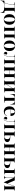

<svg xmlns="http://www.w3.org/2000/svg" viewBox="3414 -3884 608 7480"><g transform="rotate(90 3718.0 -144.0)"><path d="M-2.4 139.5Q0 115.3 2 90.3Q4 65.3 4.8 40.3Q5.6 15.3 5.6 -8.9H236.3Q263.7 -8.9 274.6 -21Q285.5 -33.1 285.5 -66.9V-408.1L287.1 -407.3H154L157.3 -408.1Q154.8 -305.6 148.4 -234.7Q141.9 -163.7 131.9 -119.4Q121.8 -75 107.7 -51.2Q93.5 -27.4 76.6 -17.7Q59.7 -8.1 41.1 -6.5L26.6 -8.9Q51.6 -8.9 71.8 -22.6Q91.9 -36.3 107.3 -72.6Q122.6 -108.9 132.7 -176.2Q142.7 -243.5 146 -349.2Q147.6 -383.1 125 -394.8Q102.4 -406.5 58.9 -408.1V-416.9Q71 -416.9 85.9 -416.5Q100.8 -416.1 116.9 -415.7Q133.1 -415.3 146.8 -415.3Q161.3 -415.3 178.6 -416.1Q196 -416.9 225 -416.9Q261.3 -416.9 288.3 -416.1Q315.3 -415.3 343.5 -415.3Q375 -415.3 408.5 -416.1Q441.9 -416.9 458.9 -416.9V-408.1Q424.2 -407.3 410.5 -395.2Q396.8 -383.1 396.8 -350V-66.9Q396.8 -44.4 403.6 -31.5Q410.5 -18.5 427.8 -13.7Q445.2 -8.9 476.6 -8.9Q476.6 15.3 477.8 40.3Q479 65.3 481 90.3Q483.1 115.3 485.5 139.5H475.8Q466.9 86.3 444.4 56Q421.8 25.8 387.1 12.9Q352.4 0 308.1 0H175Q129.8 0 95.2 12.9Q60.5 25.8 37.9 56Q15.3 86.3 6.5 139.5Z M736.3 11.3Q675.8 11.3 629.4 -12.9Q583.1 -37.1 556.9 -85.9Q530.6 -134.7 530.6 -208.1Q530.6 -282.3 556.9 -331Q583.1 -379.8 629.4 -404Q675.8 -428.2 736.3 -428.2Q796.8 -428.2 842.7 -404Q888.7 -379.8 914.9 -331Q941.1 -282.3 941.1 -208.1Q941.1 -134.7 914.9 -85.9Q888.7 -37.1 842.7 -12.9Q796.8 11.3 736.3 11.3ZM736.3 2.4Q775 2.4 799.6 -48.4Q824.2 -99.2 824.2 -208.1Q824.2 -316.9 799.2 -368.1Q774.2 -419.4 736.3 -419.4Q697.6 -419.4 673 -368.1Q648.4 -316.9 648.4 -208.1Q648.4 -99.2 673 -48.4Q697.6 2.4 736.3 2.4Z M1002.4 0V-8.9Q1037.1 -10.5 1050.4 -22.6Q1063.7 -34.7 1063.7 -66.9V-350Q1063.7 -382.3 1050.4 -394.8Q1037.1 -407.3 1002.4 -408.1V-416.9Q1018.5 -416.9 1052 -415.7Q1085.5 -414.5 1117.7 -414.5Q1136.3 -414.5 1154 -415.3Q1171.8 -416.1 1195.2 -416.1Q1218.5 -416.1 1253.2 -416.1Q1287.1 -416.1 1307.7 -416.1Q1328.2 -416.1 1344.8 -415.3Q1361.3 -414.5 1381.5 -414.5Q1413.7 -414.5 1447.2 -415.7Q1480.6 -416.9 1496.8 -416.9V-408.1Q1474.2 -407.3 1460.5 -401.6Q1446.8 -396 1441.1 -383.9Q1435.5 -371.8 1435.5 -350V-66.9Q1435.5 -45.2 1441.1 -33.1Q1446.8 -21 1460.5 -15.3Q1474.2 -9.7 1496.8 -8.9V0Q1480.6 -0.8 1447.2 -2Q1413.7 -3.2 1381.5 -3.2Q1350 -3.2 1319.8 -2Q1289.5 -0.8 1275 0V-8.9Q1302.4 -10.5 1312.9 -22.6Q1323.4 -34.7 1323.4 -66.9V-408.1L1325 -406.5H1174.2L1175.8 -408.1V-66.9Q1175.8 -34.7 1186.3 -22.6Q1196.8 -10.5 1224.2 -8.9V0Q1209.7 -0.8 1180.6 -2Q1151.6 -3.2 1121 -3.2Q1087.9 -3.2 1053.6 -2Q1019.4 -0.8 1002.4 0Z M1762.1 11.3Q1701.6 11.3 1655.2 -12.9Q1608.9 -37.1 1582.7 -85.9Q1556.5 -134.7 1556.5 -208.1Q1556.5 -282.3 1582.7 -331Q1608.9 -379.8 1655.2 -404Q1701.6 -428.2 1762.1 -428.2Q1822.6 -428.2 1868.5 -404Q1914.5 -379.8 1940.7 -331Q1966.9 -282.3 1966.9 -208.1Q1966.9 -134.7 1940.7 -85.9Q1914.5 -37.1 1868.5 -12.9Q1822.6 11.3 1762.1 11.3ZM1762.1 2.4Q1800.8 2.4 1825.4 -48.4Q1850 -99.2 1850 -208.1Q1850 -316.9 1825 -368.1Q1800 -419.4 1762.1 -419.4Q1723.4 -419.4 1698.8 -368.1Q1674.2 -316.9 1674.2 -208.1Q1674.2 -99.2 1698.8 -48.4Q1723.4 2.4 1762.1 2.4Z M2077.4 11.3Q2044.4 11.3 2021 -8.5Q1997.6 -28.2 1997.6 -62.1Q1997.6 -88.7 2014.1 -105.2Q2030.6 -121.8 2056.5 -121.8Q2077.4 -121.8 2089.9 -110.9Q2102.4 -100 2102.4 -82.3Q2102.4 -64.5 2094 -52Q2085.5 -39.5 2076.6 -30.2Q2067.7 -21 2067.7 -12.1Q2067.7 0 2082.3 0Q2101.6 0 2118.1 -12.9Q2134.7 -25.8 2148.8 -62.5Q2162.9 -99.2 2172.6 -168.1Q2182.3 -237.1 2186.3 -349.2Q2187.9 -383.1 2167.7 -394.8Q2147.6 -406.5 2107.3 -408.1V-416.9Q2123.4 -416.9 2145.6 -416.1Q2167.7 -415.3 2187.1 -415.3Q2201.6 -415.3 2219 -416.1Q2236.3 -416.9 2265.3 -416.9Q2301.6 -416.9 2328.6 -416.1Q2355.6 -415.3 2383.9 -415.3Q2415.3 -415.3 2448.8 -416.1Q2482.3 -416.9 2499.2 -416.9V-408.1Q2464.5 -407.3 2450.8 -395.2Q2437.1 -383.1 2437.1 -350V-66.9Q2437.1 -33.9 2450.8 -22.2Q2464.5 -10.5 2499.2 -8.9V0Q2483.1 -0.8 2449.2 -2Q2415.3 -3.2 2382.3 -3.2Q2348.4 -3.2 2314.9 -2Q2281.5 -0.8 2265.3 0V-8.9Q2299.2 -10.5 2312.5 -22.2Q2325.8 -33.9 2325.8 -66.9V-408.1L2327.4 -407.3H2194.4L2197.6 -408.1Q2195.2 -297.6 2187.9 -222.6Q2180.6 -147.6 2169.8 -100.8Q2158.9 -54 2144.8 -29.8Q2130.6 -5.6 2113.7 2.8Q2096.8 11.3 2077.4 11.3Z M2819.4 0V-8.9Q2847.6 -10.5 2858.1 -22.6Q2868.5 -34.7 2868.5 -66.9V-350Q2868.5 -382.3 2858.1 -394.8Q2847.6 -407.3 2819.4 -408.1V-416.9Q2834.7 -416.1 2864.5 -414.9Q2894.4 -413.7 2925.8 -413.7Q2958.1 -413.7 2991.5 -414.9Q3025 -416.1 3041.9 -416.9V-408.1Q3018.5 -407.3 3004.8 -401.6Q2991.1 -396 2985.5 -383.5Q2979.8 -371 2979.8 -350V-66.9Q2979.8 -46 2985.5 -33.5Q2991.1 -21 3004.8 -15.3Q3018.5 -9.7 3041.9 -8.9V0Q3025 -0.8 2991.5 -2Q2958.1 -3.2 2925.8 -3.2Q2894.4 -3.2 2864.5 -2Q2834.7 -0.8 2819.4 0ZM2546 0V-8.9Q2580.6 -10.5 2594 -22.6Q2607.3 -34.7 2607.3 -66.9V-350Q2607.3 -381.5 2594 -394.4Q2580.6 -407.3 2546 -408.1V-416.9Q2562.9 -416.1 2597.2 -414.9Q2631.5 -413.7 2664.5 -413.7Q2695.2 -413.7 2724.2 -414.9Q2753.2 -416.1 2767.7 -416.9V-408.1Q2739.5 -407.3 2729.4 -394.8Q2719.4 -382.3 2719.4 -350V-66.9Q2719.4 -34.7 2729.4 -22.6Q2739.5 -10.5 2767.7 -8.9V0Q2753.2 -0.8 2724.2 -2Q2695.2 -3.2 2664.5 -3.2Q2631.5 -3.2 2597.2 -2Q2562.9 -0.8 2546 0ZM2675 -209.7V-218.5H2912.1V-209.7Z M3367.7 0V-8.9Q3395.2 -10.5 3406 -22.2Q3416.9 -33.9 3416.9 -66.9V-350.8Q3416.9 -383.1 3406 -395.2Q3395.2 -407.3 3367.7 -408.1V-416.9Q3383.1 -416.1 3412.9 -414.9Q3442.7 -413.7 3474.2 -413.7Q3506.5 -413.7 3539.9 -414.9Q3573.4 -416.1 3590.3 -416.9V-408.1Q3567.7 -407.3 3554 -402Q3540.3 -396.8 3534.3 -384.3Q3528.2 -371.8 3528.2 -350V-66.9Q3528.2 -45.2 3534.3 -32.7Q3540.3 -20.2 3554 -14.9Q3567.7 -9.7 3590.3 -8.9V0Q3573.4 -0.8 3539.9 -2Q3506.5 -3.2 3474.2 -3.2Q3442.7 -3.2 3412.9 -2Q3383.1 -0.8 3367.7 0ZM3087.9 0V-8.9Q3121.8 -10.5 3135.5 -22.2Q3149.2 -33.9 3149.2 -66.9V-350Q3149.2 -383.1 3135.5 -395.2Q3121.8 -407.3 3087.9 -408.1V-416.9Q3104.8 -416.1 3139.1 -414.9Q3173.4 -413.7 3206.5 -413.7Q3237.1 -413.7 3266.1 -414.9Q3295.2 -416.1 3309.7 -416.9V-408.1Q3283.1 -407.3 3272.2 -395.2Q3261.3 -383.1 3261.3 -350V-66.1Q3261.3 -33.1 3272.2 -21.8Q3283.1 -10.5 3309.7 -8.9V0Q3295.2 -0.8 3266.1 -2Q3237.1 -3.2 3206.5 -3.2Q3173.4 -3.2 3139.1 -2Q3104.8 -0.8 3087.9 0ZM3251.6 -66.1 3245.2 -71.8 3426.6 -350.8 3433.1 -344.4Z M3704 0V-8.9Q3752.4 -10.5 3771.8 -25Q3791.1 -39.5 3791.1 -75V-405.6H3775.8Q3742.7 -405.6 3718.1 -391.1Q3693.5 -376.6 3677.4 -341.1Q3661.3 -305.6 3652.4 -242.7H3643.5Q3644.4 -254.8 3645.2 -271Q3646 -287.1 3646 -306.5Q3646 -329 3644.4 -358.5Q3642.7 -387.9 3640.3 -416.9Q3662.1 -416.9 3689.1 -416.1Q3716.1 -415.3 3744.8 -414.9Q3773.4 -414.5 3800 -414.1Q3826.6 -413.7 3846.8 -413.7Q3866.9 -413.7 3893.5 -414.1Q3920.2 -414.5 3948.8 -414.9Q3977.4 -415.3 4004.8 -416.1Q4032.3 -416.9 4054 -416.9Q4051.6 -387.9 4050 -358.5Q4048.4 -329 4048.4 -306.5Q4048.4 -287.1 4049.2 -271Q4050 -254.8 4050.8 -242.7H4041.9Q4033.1 -305.6 4016.9 -341.1Q4000.8 -376.6 3976.2 -391.1Q3951.6 -405.6 3917.7 -405.6H3903.2V-75Q3903.2 -39.5 3922.6 -25Q3941.9 -10.5 3990.3 -8.9V0Q3968.5 -0.8 3927.8 -2Q3887.1 -3.2 3847.6 -3.2Q3808.1 -3.2 3766.9 -2Q3725.8 -0.8 3704 0Z M4316.9 11.3Q4258.1 11.3 4214.1 -15.3Q4170.2 -41.9 4146 -91.1Q4121.8 -140.3 4121.8 -207.3Q4121.8 -279 4148 -328.2Q4174.2 -377.4 4221 -402.8Q4267.7 -428.2 4328.2 -428.2Q4380.6 -428.2 4418.5 -409.7Q4456.5 -391.1 4477 -351.2Q4497.6 -311.3 4497.6 -249.2H4201.6L4200.8 -258.1H4396.8Q4398.4 -303.2 4390.7 -339.5Q4383.1 -375.8 4367.3 -397.6Q4351.6 -419.4 4325.8 -419.4Q4294.4 -419.4 4270.2 -381.9Q4246 -344.4 4239.5 -256.5L4240.3 -254.8Q4239.5 -245.2 4239.5 -235.5Q4239.5 -225.8 4239.5 -215.3Q4239.5 -128.2 4271.8 -77.8Q4304 -27.4 4364.5 -27.4Q4407.3 -27.4 4439.1 -49.2Q4471 -71 4491.1 -116.9L4499.2 -112.9Q4477.4 -52.4 4430.2 -20.6Q4383.1 11.3 4316.9 11.3Z M4608.9 11.3Q4575.8 11.3 4552.4 -8.5Q4529 -28.2 4529 -62.1Q4529 -88.7 4545.6 -105.2Q4562.1 -121.8 4587.9 -121.8Q4608.9 -121.8 4621.4 -110.9Q4633.9 -100 4633.9 -82.3Q4633.9 -64.5 4625.4 -52Q4616.9 -39.5 4608.1 -30.2Q4599.2 -21 4599.2 -12.1Q4599.2 0 4613.7 0Q4633.1 0 4649.6 -12.9Q4666.1 -25.8 4680.2 -62.5Q4694.4 -99.2 4704 -168.1Q4713.7 -237.1 4717.7 -349.2Q4719.4 -383.1 4699.2 -394.8Q4679 -406.5 4638.7 -408.1V-416.9Q4654.8 -416.9 4677 -416.1Q4699.2 -415.3 4718.5 -415.3Q4733.1 -415.3 4750.4 -416.1Q4767.7 -416.9 4796.8 -416.9Q4833.1 -416.9 4860.1 -416.1Q4887.1 -415.3 4915.3 -415.3Q4946.8 -415.3 4980.2 -416.1Q5013.7 -416.9 5030.6 -416.9V-408.1Q4996 -407.3 4982.3 -395.2Q4968.5 -383.1 4968.5 -350V-66.9Q4968.5 -33.9 4982.3 -22.2Q4996 -10.5 5030.6 -8.9V0Q5014.5 -0.8 4980.6 -2Q4946.8 -3.2 4913.7 -3.2Q4879.8 -3.2 4846.4 -2Q4812.9 -0.8 4796.8 0V-8.9Q4830.6 -10.5 4844 -22.2Q4857.3 -33.9 4857.3 -66.9V-408.1L4858.9 -407.3H4725.8L4729 -408.1Q4726.6 -297.6 4719.4 -222.6Q4712.1 -147.6 4701.2 -100.8Q4690.3 -54 4676.2 -29.8Q4662.1 -5.6 4645.2 2.8Q4628.2 11.3 4608.9 11.3Z M5077.4 0V-8.9Q5112.9 -10.5 5125.8 -22.6Q5138.7 -34.7 5138.7 -66.9V-350Q5138.7 -382.3 5125.8 -394.8Q5112.9 -407.3 5077.4 -408.1V-416.9Q5093.5 -416.1 5126.2 -414.9Q5158.9 -413.7 5193.5 -413.7Q5226.6 -413.7 5261.3 -414.9Q5296 -416.1 5312.1 -416.9V-408.1Q5277.4 -407.3 5264.1 -394.8Q5250.8 -382.3 5250.8 -350V-53.2Q5250.8 -29 5261.7 -19.4Q5272.6 -9.7 5300.8 -9.7Q5349.2 -9.7 5373.4 -38.7Q5397.6 -67.7 5397.6 -125Q5397.6 -179.8 5373.4 -204.4Q5349.2 -229 5296 -229Q5281.5 -229 5265.3 -227.4Q5249.2 -225.8 5228.2 -221.8V-230.6Q5254 -235.5 5276.6 -237.5Q5299.2 -239.5 5322.6 -239.5Q5414.5 -239.5 5463.7 -209.7Q5512.9 -179.8 5512.9 -124.2Q5512.9 -65.3 5459.3 -32.7Q5405.6 0 5308.1 0Q5282.3 0 5253.6 -1.6Q5225 -3.2 5192.7 -3.2Q5172.6 -3.2 5150 -2.4Q5127.4 -1.6 5108.1 -1.2Q5088.7 -0.8 5077.4 0Z M5821.8 0V-8.9Q5850 -10.5 5860.5 -22.6Q5871 -34.7 5871 -66.9V-350Q5871 -382.3 5860.5 -394.8Q5850 -407.3 5821.8 -408.1V-416.9Q5837.1 -416.1 5866.9 -414.9Q5896.8 -413.7 5928.2 -413.7Q5960.5 -413.7 5994 -414.9Q6027.4 -416.1 6044.4 -416.9V-408.1Q6021 -407.3 6007.3 -401.6Q5993.5 -396 5987.9 -383.5Q5982.3 -371 5982.3 -350V-66.9Q5982.3 -46 5987.9 -33.5Q5993.5 -21 6007.3 -15.3Q6021 -9.7 6044.4 -8.9V0Q6027.4 -0.8 5994 -2Q5960.5 -3.2 5928.2 -3.2Q5896.8 -3.2 5866.9 -2Q5837.1 -0.8 5821.8 0ZM5548.4 0V-8.9Q5583.1 -10.5 5596.4 -22.6Q5609.7 -34.7 5609.7 -66.9V-350Q5609.7 -381.5 5596.4 -394.4Q5583.1 -407.3 5548.4 -408.1V-416.9Q5565.3 -416.1 5599.6 -414.9Q5633.9 -413.7 5666.9 -413.7Q5697.6 -413.7 5726.6 -414.9Q5755.6 -416.1 5770.2 -416.9V-408.1Q5741.9 -407.3 5731.9 -394.8Q5721.8 -382.3 5721.8 -350V-66.9Q5721.8 -34.7 5731.9 -22.6Q5741.9 -10.5 5770.2 -8.9V0Q5755.6 -0.8 5726.6 -2Q5697.6 -3.2 5666.9 -3.2Q5633.9 -3.2 5599.6 -2Q5565.3 -0.8 5548.4 0ZM5677.4 -209.7V-218.5H5914.5V-209.7Z M6544.4 0V-8.9Q6567.7 -9.7 6581 -15.3Q6594.4 -21 6600 -33.5Q6605.6 -46 6605.6 -66.9V-350Q6605.6 -371 6600 -383.5Q6594.4 -396 6581 -401.6Q6567.7 -407.3 6544.4 -408.1V-416.9Q6555.6 -416.9 6574.6 -416.1Q6593.5 -415.3 6616.5 -414.5Q6639.5 -413.7 6661.3 -413.7Q6683.1 -413.7 6706 -414.5Q6729 -415.3 6748.8 -416.1Q6768.5 -416.9 6779 -416.9V-408.1Q6755.6 -407.3 6742.3 -401.6Q6729 -396 6723.4 -383.5Q6717.7 -371 6717.7 -350V-66.9Q6717.7 -46 6723.4 -33.5Q6729 -21 6742.3 -15.3Q6755.6 -9.7 6779 -8.9V0Q6768.5 -0.8 6748.8 -1.2Q6729 -1.6 6706 -2.4Q6683.1 -3.2 6661.3 -3.2Q6640.3 -3.2 6616.9 -2.4Q6593.5 -1.6 6574.6 -1.2Q6555.6 -0.8 6544.4 0ZM6090.3 0V-8.9Q6125.8 -10.5 6138.7 -22.6Q6151.6 -34.7 6151.6 -66.9V-350Q6151.6 -382.3 6138.7 -394.8Q6125.8 -407.3 6090.3 -408.1V-416.9Q6106.5 -416.1 6139.1 -414.9Q6171.8 -413.7 6206.5 -413.7Q6239.5 -413.7 6274.2 -414.9Q6308.9 -416.1 6325 -416.9V-408.1Q6290.3 -407.3 6277 -394.8Q6263.7 -382.3 6263.7 -350V-53.2Q6263.7 -29 6274.6 -19.4Q6285.5 -9.7 6313.7 -9.7Q6362.1 -9.7 6386.3 -38.7Q6410.5 -67.7 6410.5 -125Q6410.5 -179.8 6386.3 -204.4Q6362.1 -229 6308.9 -229Q6294.4 -229 6278.2 -227.4Q6262.1 -225.8 6241.1 -221.8V-230.6Q6266.9 -235.5 6289.5 -237.5Q6312.1 -239.5 6335.5 -239.5Q6427.4 -239.5 6476.6 -209.7Q6525.8 -179.8 6525.8 -124.2Q6525.8 -65.3 6472.2 -32.7Q6418.5 0 6321 0Q6295.2 0 6266.5 -1.6Q6237.9 -3.2 6205.6 -3.2Q6185.5 -3.2 6162.9 -2.4Q6140.3 -1.6 6121 -1.2Q6101.6 -0.8 6090.3 0Z M7076.6 10.5 6900 -387.1H6896V-103.2Q6896 -71 6901.2 -50.8Q6906.5 -30.6 6919 -21Q6931.5 -11.3 6953.2 -8.9V0Q6939.5 -0.8 6923.8 -1.6Q6908.1 -2.4 6890.3 -2.4Q6871 -2.4 6854.4 -1.6Q6837.9 -0.8 6825.8 0V-8.9Q6850 -11.3 6863.3 -20.6Q6876.6 -29.8 6881.9 -50.4Q6887.1 -71 6887.1 -104.8V-338.7Q6887.1 -367.7 6882.7 -381.9Q6878.2 -396 6865.3 -401.2Q6852.4 -406.5 6825.8 -408.1V-416.9Q6837.1 -416.1 6856 -415.3Q6875 -414.5 6896.8 -414.5Q6928.2 -414.5 6955.2 -415.3Q6982.3 -416.1 7004.8 -417.7L7131.5 -123.4L7117.7 -103.2L7234.7 -416.9Q7251.6 -416.1 7273 -415.3Q7294.4 -414.5 7316.1 -414.5Q7341.1 -414.5 7369 -415.3Q7396.8 -416.1 7415.3 -416.9V-408.1Q7390.3 -407.3 7377 -402Q7363.7 -396.8 7358.5 -383.5Q7353.2 -370.2 7353.2 -344.4V-72.6Q7353.2 -47.6 7358.5 -34.3Q7363.7 -21 7377 -15.7Q7390.3 -10.5 7415.3 -8.9V0Q7396.8 -0.8 7365.7 -2Q7334.7 -3.2 7300 -3.2Q7266.1 -3.2 7234.7 -2Q7203.2 -0.8 7185.5 0V-8.9Q7209.7 -10.5 7221.4 -15.7Q7233.1 -21 7237.5 -34.3Q7241.9 -47.6 7241.9 -72.6V-402.4H7238.7L7084.7 10.5Z"/></g></svg>

Font: Playfair 144pt
Style: Bold
Weight: 700
Version: Version 2.001;gftools[0.9.30]